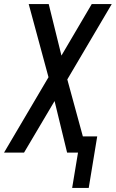

<svg xmlns="http://www.w3.org/2000/svg" viewBox="-32 -755 573 950"><path d="M325 175 354 0H300L238 -255L87 0H-12L208 -373L110 -735H209L272 -480L422 -735H521L301 -362L378 -80H449L407 175Z"/></svg>

Font: Iosevka SS04 Medium
Style: Italic
Weight: 500
Italic angle: -9°
Monospace: yes
Designer: Belleve Invis
Foundry: Belleve Invis
Version: Version 19.0.0; ttfautohint (v1.8.4)